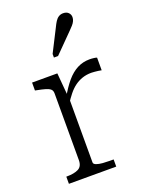

<svg xmlns="http://www.w3.org/2000/svg" viewBox="-151 -883 727 957"><g transform="rotate(-20 212.5 -404.5)"><path d="M391 -543V-476Q383 -478 373.5 -479Q364 -480 355 -481Q346 -482 338 -482Q312 -482 290 -474.5Q268 -467 249.5 -453.5Q231 -440 214 -419Q197 -398 180 -371L179 -410Q205 -456 231 -486.5Q257 -517 287 -532.5Q317 -548 352 -548Q364 -548 375.5 -546.5Q387 -545 391 -543ZM44 0V-38H47Q86 -38 108.5 -49.5Q131 -61 131 -94V-448Q131 -463 122.5 -470.5Q114 -478 97 -483Q80 -488 54 -493L44 -495V-537H178L189 -411L191 -413V-60Q191 -51 204.5 -46Q218 -41 237.5 -39.5Q257 -38 275 -38H295V0ZM249 -754Q257 -771 265 -783.5Q273 -796 283.5 -802.5Q294 -809 307 -809Q325 -809 335 -799Q345 -789 345 -775Q345 -765 340.5 -755Q336 -745 327.5 -735.5Q319 -726 309 -716L211 -617H189V-636Z"/></g></svg>

Font: Roboto Serif 20pt ExtraLight
Style: Regular
Weight: 250
Version: Version 1.008